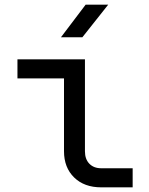

<svg xmlns="http://www.w3.org/2000/svg" viewBox="-20 -805 640 825"><path d="M415 0Q342 0 298.5 -42.5Q255 -85 255 -155V-468H55V-550H345V-155Q345 -121 364 -101.5Q383 -82 415 -82H550V0ZM242 -645 348 -785H445L334 -645Z"/></svg>

Font: NKDuy Mono
Style: Regular
Weight: 400
Monospace: yes
Designer: NKDuy
Foundry: NKDuy
Version: Version 2.251; ttfautohint (v1.8.4.7-5d5b)